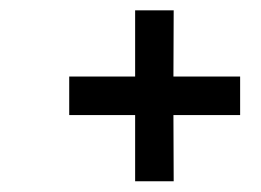

<svg xmlns="http://www.w3.org/2000/svg" viewBox="-20 -430 499 367"><path d="M439 -210H311.5L312 -83.5H238.3V-210H112.3V-283.7H238.3V-410.2H312L311.5 -283.7H439Z"/></svg>

Font: RaghuMalayalamSans
Style: Regular
Weight: 400
Designer: Prof. R.K.Joshi and Rajith Kumar K. M.
Foundry: Centre for Development of Advanced Computing (C-DAC) Mumbai, (formerly NCST), Swathanthra Malayalam Computing (http://sm
Version: Version 2.2.0+20221109